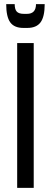

<svg xmlns="http://www.w3.org/2000/svg" viewBox="-20 -908 246 928"><path d="M63 0V-700H143V0ZM93 -773Q49 -773 29.5 -800Q10 -827 10 -888H51Q51 -863 61 -852Q71 -841 96 -841H110Q154 -841 154 -888H196Q196 -827 176 -800Q156 -773 112 -773Z"/></svg>

Font: Pathway Gothic One
Style: Regular
Weight: 400
Version: Version 1.003; ttfautohint (v1.8.4.7-5d5b);gftools[0.9.26]